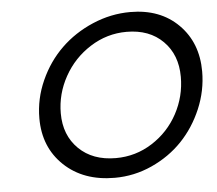

<svg xmlns="http://www.w3.org/2000/svg" viewBox="-45 -610 760 672"><g transform="rotate(-5 334.5 -273.5)"><path d="M86.9 -216.8Q86.9 -285.6 115.5 -349.1Q144 -412.6 191.4 -458.7Q238.8 -504.9 303.2 -532.5Q367.7 -560.1 436 -560.1Q541 -560.1 605 -496.1Q668.9 -432.1 668.9 -331.1Q668.9 -263.7 642.1 -200.4Q615.2 -137.2 570.3 -90.3Q525.4 -43.5 462.9 -15.1Q400.4 13.2 332 13.2Q222.2 13.2 154.5 -51Q86.9 -115.2 86.9 -216.8ZM163.1 -228Q163.1 -150.9 211.9 -103Q260.7 -55.2 341.8 -55.2Q411.6 -55.2 469.7 -92.3Q527.8 -129.4 560.3 -189.7Q592.8 -250 592.8 -318.8Q592.8 -396.5 544.9 -444.3Q497.1 -492.2 417 -492.2Q348.1 -492.2 289.3 -454.8Q230.5 -417.5 196.8 -356.7Q163.1 -295.9 163.1 -228Z"/></g></svg>

Font: Involve
Style: Italic
Weight: 400
Italic angle: -10.5°
Designer: Stefan Peev
Foundry: Context Ltd.
Version: Version 1.001